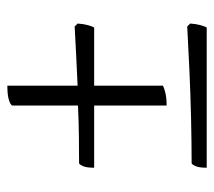

<svg xmlns="http://www.w3.org/2000/svg" viewBox="-50 -480 582 522"><g transform="rotate(-90 241.0 -219.0)"><path d="M215 -57V-254H46Q46 -274 50 -283.5Q54 -293 58 -295Q92 -295 132.5 -295.5Q173 -296 215 -298V-477Q218 -482 231 -486Q244 -490 269 -490V-299Q312 -301 353 -303Q394 -305 430 -307L438 -299Q437 -283 433.5 -270.5Q430 -258 427 -254H269V-67Q264 -64 250 -60.5Q236 -57 215 -57ZM46 52Q46 32 50 22.5Q54 13 58 11Q112 11 178 9.5Q244 8 310 5Q376 2 430 -1L438 7Q437 23 433.5 35.5Q430 48 427 52Z"/></g></svg>

Font: Texturina 72pt Light
Style: Regular
Weight: 300
Designer: Guillermo Torres Carreño
Foundry: Omnibus-Type
Version: Version 1.002; ttfautohint (v1.8.3)